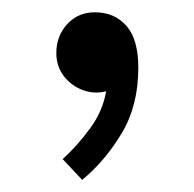

<svg xmlns="http://www.w3.org/2000/svg" viewBox="-20 -163 318 314"><path d="M72.1 -76.4Q72.1 -54.4 84.5 -38.4Q96.8 -22.5 115.6 -15.6Q134.5 -8.8 153.6 -13.7Q148 18.9 127.3 47Q106.7 75.1 82.5 97.2L114.4 131.2Q152.1 100 179.2 54.7Q206.2 9.5 206.2 -52.2Q206.2 -98.8 186.7 -120.8Q167.1 -142.9 135.2 -142.9Q107.6 -142.9 89.9 -123.5Q72.1 -104.1 72.1 -76.4Z"/></svg>

Font: Estedad-VF-FD Black
Style: Regular
Weight: 900
Designer: Amin Abedi
Version: Version 4.000